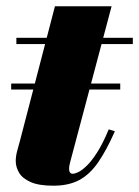

<svg xmlns="http://www.w3.org/2000/svg" viewBox="-20 -580 442 610"><path d="M15.5 -295.5V-314.5H362V-295.5ZM149.5 10Q103.5 10 77.5 -1.5Q51.5 -13 40.8 -31Q30 -49 30 -68.5Q30 -84 35 -102Q40 -120 44 -135L154.5 -560H334.5L204 -69Q202.5 -63.5 201 -56.8Q199.5 -50 199.5 -43.5Q199.5 -28 211.5 -28Q217.5 -28 228.8 -33.2Q240 -38.5 255.2 -53Q270.5 -67.5 288.5 -95.5Q306.5 -123.5 325.5 -169L345 -163Q318.5 -103 292.2 -64.8Q266 -26.5 232.2 -8.2Q198.5 10 149.5 10ZM32 -440V-460H402V-440Z"/></svg>

Font: Bodoni Moda 11pt Black
Style: Italic
Weight: 900
Italic angle: -13°
Designer: Owen Earl
Foundry: indestructible type
Version: Version 2.004